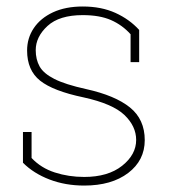

<svg xmlns="http://www.w3.org/2000/svg" viewBox="-20 -558 533 588"><path d="M237.8 10.3Q180.2 10.3 131.6 -8.3Q83 -26.9 50.3 -59.6V-153.8H76.7V-74.2Q105.5 -43.5 147.9 -29.8Q190.4 -16.1 237.8 -16.1Q311 -16.1 354 -50.3Q397 -84.5 397 -129.4Q397 -171.4 361.1 -205.8Q325.2 -240.2 235.8 -259.8Q142.6 -279.3 102.8 -311Q63 -342.8 63 -403.3Q63 -441.4 83.5 -471.9Q104 -502.4 142.3 -520.3Q180.7 -538.1 233.4 -538.1Q290 -538.1 333.3 -518.6Q376.5 -499 406.2 -466.3V-367.7H379.9V-453.1Q354.5 -481.4 319.8 -496.6Q285.2 -511.7 233.4 -511.7Q161.6 -511.7 125.5 -478.5Q89.4 -445.3 89.4 -404.3Q89.4 -376 101.3 -354.5Q113.3 -333 146.5 -316.2Q179.7 -299.3 243.7 -285.2Q332.5 -265.6 377.9 -229Q423.3 -192.4 423.3 -128.9Q423.3 -66.9 372.6 -28.3Q321.8 10.3 237.8 10.3Z"/></svg>

Font: Roboto Slab LO Thin
Style: Regular
Weight: 250
Designer: Google
Version: Version 2.00;September 28, 2018;FontCreator 11.5.0.2427 64-b